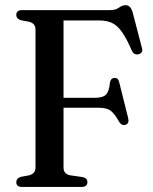

<svg xmlns="http://www.w3.org/2000/svg" viewBox="-20 -740 605 760"><path d="M417 -700Q438 -700 451 -709.8Q464 -719.5 477 -719.5Q497 -719.5 505 -691.5L542 -549.5Q545 -539.5 540.5 -533Q536 -526.5 527 -525Q509.5 -521.5 501 -541.5Q479.5 -591 460.8 -616.2Q442 -641.5 421.2 -650.2Q400.5 -659 373 -659H231.5V-353H356.5Q387.5 -353 399.8 -365.8Q412 -378.5 415 -412Q418 -430.5 432 -431.5Q448 -433 452 -414L487.5 -272Q492.5 -251 476.5 -246Q461.5 -241.5 451.5 -258Q433.5 -290 418 -301.8Q402.5 -313.5 371.5 -313.5H231.5V-76.5Q231.5 -51 258.5 -46L307.5 -39Q326 -35 326 -19Q326 0 302.5 0H68Q44.5 0 44.5 -19Q44.5 -34 62.5 -40L95 -46Q120.5 -53 120.5 -76V-624Q120.5 -647 95 -654L62.5 -660Q44.5 -666 44.5 -681Q44.5 -700 68 -700Z"/></svg>

Font: Fraunces 72pt S050
Style: Regular
Weight: 400
Version: Version 1.000; ttfautohint (v1.8.3)